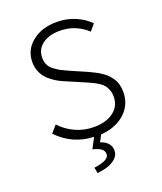

<svg xmlns="http://www.w3.org/2000/svg" viewBox="-159 -774 917 1086"><g transform="rotate(-20 300.0 -230.5)"><path d="M238.8 210.9 231.9 175.8Q323.2 164.1 323.2 127Q323.2 106.4 306.4 94.2Q289.6 82 256.8 74.2L290 11.2Q161.1 5.9 73.2 -86.9L109.9 -128.9Q147.5 -87.9 199.2 -64.5Q251 -41 308.1 -41Q383.8 -41 428 -75Q472.2 -108.9 472.2 -165Q472.2 -187 465.6 -204.6Q459 -222.2 450.2 -233.9Q441.4 -245.6 423.8 -257.1Q406.2 -268.6 392.8 -275.1Q379.4 -281.7 355 -292.5Q353.5 -293 352.8 -293.2Q352.1 -293.5 351.1 -293.9Q350.1 -294.4 349.1 -294.9Q348.1 -295.4 347.2 -295.9L249 -337.9Q227.1 -346.7 209.5 -356Q191.9 -365.2 171.6 -380.1Q151.4 -395 137.7 -411.9Q124 -428.7 115 -452.9Q106 -477.1 106 -504.9Q106 -578.1 164.1 -625Q222.2 -671.9 312 -671.9Q371.6 -671.9 422.9 -650.1Q474.1 -628.4 508.8 -592.8L476.1 -554.2Q406.2 -619.1 312 -619.1Q246.6 -619.1 206.8 -589.4Q167 -559.6 167 -508.8Q167 -484.9 176 -466.1Q185.1 -447.3 205.8 -432.1Q226.6 -417 239.5 -410.2Q252.4 -403.3 280.8 -390.6Q285.6 -388.2 288.1 -387.2L384.8 -345.2Q407.7 -334.5 423.3 -326.4Q439 -318.4 457.5 -306.2Q476.1 -293.9 488 -281.2Q500 -268.6 511 -252Q522 -235.4 527.1 -214.8Q532.2 -194.3 532.2 -169.9Q532.2 -95.7 477.8 -45.4Q423.3 4.9 332 12.2L311 51.8Q372.1 72.3 372.1 123Q372.1 148.9 352.5 168Q333 187 304.2 196.8Q275.4 206.5 238.8 210.9Z"/></g></svg>

Font: Office Code Pro Light
Style: Regular
Weight: 300
Designer: Nathan Rutzky & Paul D. Hunt
Foundry: Adobe Systems Incorporated
Version: Version 1.004;PS 001.004;hotconv 1.0.70;makeotf.lib2.5.58329